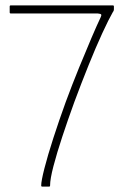

<svg xmlns="http://www.w3.org/2000/svg" viewBox="-20 -693 466 713"><path d="M136 0Q135 0 134 -1Q133 -2 133 -4Q133 -21 145 -68Q157 -115 178 -180Q199 -245 224 -314Q248 -379 273.5 -441.5Q299 -504 320 -553Q341 -602 353 -627Q357 -635 356 -638.5Q355 -642 343 -643H20Q18 -643 17 -644Q16 -645 16 -647V-669Q16 -671 17 -672Q18 -673 20 -673H399Q401 -673 402 -672Q403 -671 403 -669V-658Q403 -652 399 -648Q384 -622 360 -570Q336 -518 309 -451Q282 -384 256 -314Q232 -248 211.5 -186Q191 -124 178.5 -76Q166 -28 166 -4Q166 -2 165 -1Q164 0 162 0Z"/></svg>

Font: Glory Thin Thin
Style: Regular
Weight: 250
Version: Version 1.011